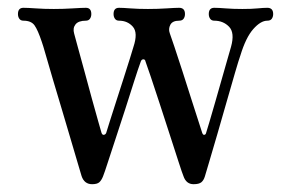

<svg xmlns="http://www.w3.org/2000/svg" viewBox="-20 -460 734 492"><path d="M216 12Q196 12 189 -9Q187 -16 179.5 -41Q172 -66 161.5 -102Q151 -138 139 -178Q127 -218 116 -255Q105 -292 97.5 -318.5Q90 -345 87 -353Q77 -383 68.5 -395Q60 -407 40 -407Q33 -407 29.5 -412Q26 -417 26 -424Q26 -440 40 -440Q51 -440 72 -438.5Q93 -437 118 -437Q142 -437 166 -438.5Q190 -440 200 -440Q214 -440 214 -424Q214 -417 210.5 -412Q207 -407 200 -407Q181 -407 173.5 -397.5Q166 -388 170 -374Q172 -366 179.5 -339Q187 -312 196.5 -277Q206 -242 215.5 -207Q225 -172 232 -148Q239 -124 240 -120Q242 -114 246 -114.5Q250 -115 252 -119Q254 -126 261 -148Q268 -170 277.5 -199.5Q287 -229 296.5 -258.5Q306 -288 313 -310.5Q320 -333 322 -340Q334 -376 320.5 -391.5Q307 -407 285 -407Q278 -407 274.5 -412Q271 -417 271 -424Q271 -440 285 -440Q295 -440 314.5 -438.5Q334 -437 359 -437Q384 -437 406.5 -438.5Q429 -440 439 -440Q454 -440 454 -424Q454 -417 450.5 -412Q447 -407 439 -407Q422 -407 416.5 -396.5Q411 -386 415 -375Q418 -367 427 -340Q436 -313 447.5 -277.5Q459 -242 470 -207Q481 -172 489 -148Q497 -124 498 -120Q500 -114 503.5 -114.5Q507 -115 508 -119Q510 -125 516.5 -147Q523 -169 531.5 -198.5Q540 -228 548.5 -258Q557 -288 563.5 -310.5Q570 -333 572 -340Q582 -376 567 -391.5Q552 -407 529 -407Q522 -407 518.5 -412Q515 -417 515 -424Q515 -440 529 -440Q540 -440 558.5 -438.5Q577 -437 601 -437Q625 -437 640 -438.5Q655 -440 665 -440Q680 -440 680 -424Q680 -417 676.5 -412Q673 -407 665 -407Q648 -407 629 -385.5Q610 -364 596 -318Q592 -307 582.5 -274.5Q573 -242 561 -200Q549 -158 537 -116.5Q525 -75 516 -45Q507 -15 505 -8Q502 2 496 7Q490 12 476 12Q457 12 450 -9Q447 -16 437.5 -45.5Q428 -75 415 -115Q402 -155 389 -195Q376 -235 366 -264.5Q356 -294 353 -302Q352 -308 347.5 -308Q343 -308 341 -303Q334 -284 323.5 -251Q313 -218 301 -180.5Q289 -143 277 -107Q265 -71 256.5 -44.5Q248 -18 244 -8Q240 2 234.5 7Q229 12 216 12Z"/></svg>

Font: Zen Old Mincho Medium
Style: Regular
Weight: 500
Designer: Yoshimichi Ohira
Foundry: Positype
Version: Version 1.500